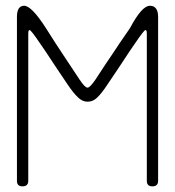

<svg xmlns="http://www.w3.org/2000/svg" viewBox="-20 -660 620 680"><path d="M80.1 -19.5Q80.1 0 59.6 0Q40 0 40 -19.5Q40 -59.6 40 -309.6Q40 -560.5 40 -599.6Q40 -639.6 65.4 -639.6Q91.8 -639.6 142.6 -560.5Q180.7 -500 201.2 -469.7Q220.7 -440.4 260.7 -379.9Q280.3 -349.6 290 -349.6Q298.8 -349.6 319.3 -379.9Q358.4 -440.4 378.9 -469.7Q398.4 -500 440.4 -560.5Q482.4 -639.6 510.7 -639.6Q540 -639.6 540 -599.6Q540 -560.5 540 -309.6Q540 -59.6 540 -19.5Q540 0 519.5 0Q500 0 500 -19.5Q500 -59.6 500 -270.5Q500 -480.5 500 -540Q500 -560.5 490.2 -549.8Q480.5 -540 440.4 -480.5Q400.4 -419.9 400.4 -419.9Q400.4 -419.9 360.4 -360.4Q339.8 -329.1 324.2 -314.5Q309.6 -299.8 290 -299.8Q271.5 -299.8 255.9 -315.4Q240.2 -330.1 219.7 -360.4Q179.7 -419.9 179.7 -419.9Q179.7 -419.9 139.6 -480.5Q99.6 -540 89.8 -549.8Q80.1 -560.5 80.1 -540Q80.1 -480.5 80.1 -270.5Q80.1 -59.6 80.1 -19.5Z"/></svg>

Font: Demofont
Style: Regular
Weight: 400
Version: Version 1.0